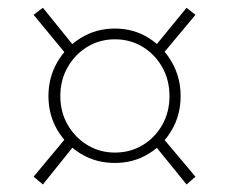

<svg xmlns="http://www.w3.org/2000/svg" viewBox="-20 -579 602 505"><path d="M282.2 -150.4Q232.9 -150.4 193.4 -174.1Q153.8 -197.8 130.6 -237.5Q107.4 -277.3 107.4 -326.2Q107.4 -375 130.6 -415.3Q153.8 -455.6 193.4 -479.7Q232.9 -503.9 282.2 -503.9Q331.1 -503.9 370.1 -479.7Q409.2 -455.6 432.1 -415.3Q455.1 -375 455.1 -326.2Q455.1 -277.3 432.1 -237.5Q409.2 -197.8 370.1 -174.1Q331.1 -150.4 282.2 -150.4ZM92.8 -93.8 68.4 -114.3 156.2 -219.7 179.7 -202.1ZM470.7 -93.8 382.8 -202.1 405.3 -219.7 494.1 -114.3ZM282.2 -177.7Q322.8 -177.7 355.2 -197.3Q387.7 -216.8 406.7 -250.5Q425.8 -284.2 425.8 -326.2Q425.8 -368.7 406.5 -402.6Q387.2 -436.5 354.7 -456.1Q322.3 -475.6 282.2 -475.6Q242.7 -475.6 210.2 -456.1Q177.7 -436.5 158.2 -402.6Q138.7 -368.7 138.7 -326.2Q138.7 -284.2 158.2 -250.5Q177.7 -216.8 210.2 -197.3Q242.7 -177.7 282.2 -177.7ZM156.2 -433.6 68.4 -540 92.8 -558.6 179.7 -451.2ZM405.3 -433.6 382.8 -451.2 470.7 -558.6 494.1 -540Z"/></svg>

Font: Reddit Mono ExtraLight
Style: Regular
Weight: 250
Monospace: yes
Designer: Stephen Hutchings
Foundry: Reddit
Version: Version 1.014